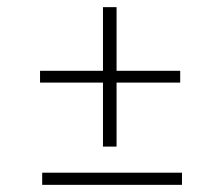

<svg xmlns="http://www.w3.org/2000/svg" viewBox="-20 -524 621 537"><path d="M268 -293H92V-326H268V-504H306V-326H484V-293H306V-114H268ZM489 -41V-7H98V-41Z"/></svg>

Font: Grenze ExtraLight
Style: Regular
Weight: 275
Designer: Renata Polastri
Foundry: Omnibus-Type
Version: Version 1.002; ttfautohint (v1.8)